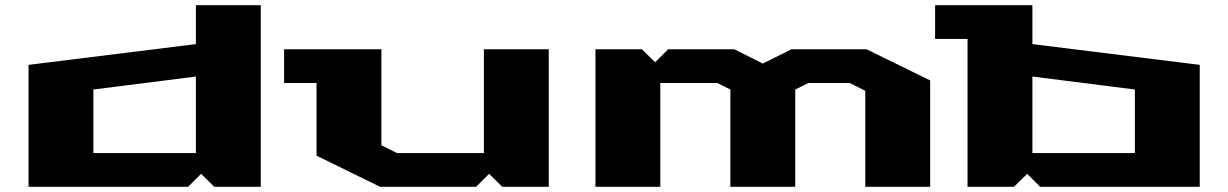

<svg xmlns="http://www.w3.org/2000/svg" viewBox="-20 -720 4734 740"><path d="M90 0V-470L735 -550V-700H985V0H806L755 -50L705 0ZM340 -130H735V-425L340 -375Z M1075 -400V-530H1450V-160L1510 -130H1845V-530H2095V0H1916L1865 -50L1815 0H1445L1200 -120V-400Z M2275 0V-530H2454L2505 -480L2555 -530H2810L2920 -475L3030 -530H3320L3565 -410V0H3315V-370L3255 -400H3095L3045 -375V0H2795V-375L2745 -400H2525V0Z M3584 -570V-700H3959V-550L4604 -470V0H3989L3939 -50L3888 0H3709V-570ZM3959 -130H4354V-375L3959 -425Z"/></svg>

Font: Stalinist One
Style: Regular
Weight: 400
Designer: Jovanny Lemonad
Foundry: Alexey Maslov, Jovanny Lemonad
Version: Version 3.004